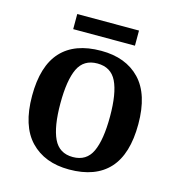

<svg xmlns="http://www.w3.org/2000/svg" viewBox="-104 -771 806 871"><g transform="rotate(15 299.5 -335.5)"><path d="M298 10Q183 10 116.5 -59.5Q50 -129 50 -270Q50 -410 113.5 -479Q177 -548 301 -548Q417 -548 483 -479Q549 -410 549 -270Q549 -129 485.5 -59.5Q422 10 298 10ZM300 -49Q364 -49 390 -105Q416 -161 416 -270Q416 -379 389.5 -433.5Q363 -488 299 -488Q235 -488 209 -433.5Q183 -379 183 -270Q183 -161 209.5 -105Q236 -49 300 -49ZM152 -610V-681H442V-610Z"/></g></svg>

Font: Noto Serif Thai SemiBold
Style: Regular
Weight: 600
Designer: Monotype Design Team
Foundry: Monotype Imaging Inc.
Version: Version 2.001; ttfautohint (v1.8.4.7-5d5b)